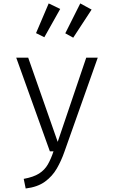

<svg xmlns="http://www.w3.org/2000/svg" viewBox="-20 -870 655 1104"><path d="M542.1 -538.5 349.7 4.6Q332.3 54.4 306.7 99Q281 143.6 238.5 174.6Q195.9 205.6 127.7 213.8L116.4 158.5Q172.8 148.2 204.9 127.7Q236.9 107.2 255.1 75.4Q273.3 43.6 287.7 0H266.7L73.3 -538.5H142.1L311.8 -54.4L475.9 -538.5ZM187.2 -679.5 260 -850.3 326.2 -818.5 234.9 -655.9ZM355.4 -678.5 441.5 -850.3 506.7 -814.9 401 -653.3Z"/></svg>

Font: Fira Code Light
Style: Regular
Weight: 300
Monospace: yes
Designer: Carrois Corporate, Edenspiekermann AG, Nikita Prokopov
Foundry: Carrois Corporate, Edenspiekermann AG, Nikita Prokopov
Version: Version 6.000; ttfautohint (v1.8.2) -l 8 -r 50 -G 200 -x 14 